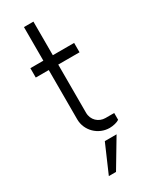

<svg xmlns="http://www.w3.org/2000/svg" viewBox="-199 -614 673 850"><g transform="rotate(-30 138.0 -189.5)"><path d="M247.6 -349.1V-397H138.7V-568.8H90.3V-397H23.9V-349.1H90.3V-97.2C90.3 -39.1 138.7 7.8 196.3 7.8C214.8 7.8 235.8 2.4 246.1 -4.9V-39.6H201.7C167.5 -39.6 138.7 -65.4 138.7 -103V-349.1ZM85.9 190.4H122.6L208 47.4H147.9Z"/></g></svg>

Font: Now Light
Style: Regular
Weight: 300
Designer: Alfredo Marco Pradil
Foundry: Alfredo Marco Pradil
Version: Version 1.200;hotconv 1.0.109;makeotfexe 2.5.65596